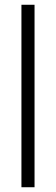

<svg xmlns="http://www.w3.org/2000/svg" viewBox="-20 -786 235 806"><path d="M125 -766H70V0H125Z"/></svg>

Font: Josefin Sans
Style: Regular
Weight: 400
Designer: Santiago Orozco
Foundry: Typemade
Version: 1.000